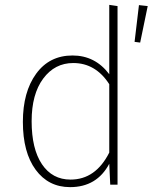

<svg xmlns="http://www.w3.org/2000/svg" viewBox="-20 -759 627 789"><path d="M270 -21Q373 -21 429 -132V-413Q373 -500 281 -500Q205 -500 157.5 -436Q110 -372 110 -261Q110 -147 152.5 -84Q195 -21 270 -21ZM587 -734 556 -584 533 -587 551 -738ZM429 -739 463 -734V0H433L429 -86Q378 10 268 10Q179 10 126.5 -61.5Q74 -133 74 -258Q74 -381 128.5 -456Q183 -531 278 -531Q371 -531 429 -454Z"/></svg>

Font: FiraSans
Style: Regular
Weight: 200
Designer: Carrois Corporate & Edenspiekermann AG
Foundry: Carrois Corporate GbR & Edenspiekermann AG
Version: Version 3.106;PS 003.106;hotconv 1.0.70;makeotf.lib2.5.58329